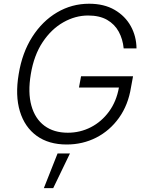

<svg xmlns="http://www.w3.org/2000/svg" viewBox="-20 -757 781 1019"><path d="M636.4 -500Q631.7 -549 610.3 -588.6Q588.8 -628.2 548.7 -651.5Q508.5 -674.7 447.4 -674.7Q380 -674.7 316.4 -638.8Q252.8 -603 206.5 -533.6Q160.2 -464.1 143.5 -363.6Q127.1 -265.6 146.7 -196Q166.2 -126.4 215.9 -89.5Q265.6 -52.6 339.8 -52.6Q405.5 -52.6 462.4 -81.9Q519.2 -111.2 558.6 -165Q598 -218.8 611.2 -292.6H399.1L410.2 -352.3H686.1L675.1 -292.6Q660.2 -199.6 611.5 -131.6Q562.9 -63.6 490.9 -26.8Q419 9.9 333.8 9.9Q238.6 9.9 174.9 -36Q111.2 -82 85.6 -166Q60 -250 79.2 -363.6Q97.7 -477.6 151.3 -561.4Q204.9 -645.2 283 -691.2Q361.2 -737.2 452.8 -737.2Q532.7 -737.2 588.6 -704.5Q644.5 -671.9 674.2 -618.1Q703.8 -564.3 704.5 -500ZM212.7 241.5 285.5 57.5H351.2L262.4 241.5Z"/></svg>

Font: Inter Light  BETA
Style: Italic
Weight: 300
Italic angle: 9.39999°
Designer: Rasmus Andersson
Foundry: rsms
Version: Version 3.011;git-f93a4a705